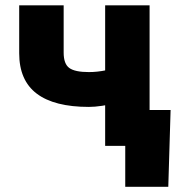

<svg xmlns="http://www.w3.org/2000/svg" viewBox="-20 -556 676 732"><path d="M318.8 -148.4Q187 -148.4 120.1 -199Q53.2 -249.5 53.2 -353V-535.6H222.7V-355.5Q222.7 -312.5 244.1 -296.9Q265.6 -281.2 318.8 -281.2Q351.1 -281.2 385 -288.3Q418.9 -295.4 460.4 -309.6V-176.8Q446.8 -169.9 421.9 -163.3Q397 -156.7 369.1 -152.6Q341.3 -148.4 318.8 -148.4ZM380.9 0V-535.6H550.3V0ZM457.5 156.2V0H413.1V-136.7H630.4L621.6 156.2Z"/></svg>

Font: Inter 20pt ExtraBold
Style: Regular
Weight: 800
Version: Version 4.001;git-66647c0bb